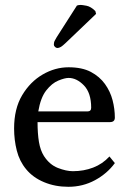

<svg xmlns="http://www.w3.org/2000/svg" viewBox="-20 -733 520 764"><path d="M415.5 -110.4 437 -84Q406.7 -42.5 358.2 -16.1Q309.6 10.3 252 10.3Q199.2 10.3 155.3 -8.1Q111.3 -26.4 84 -59.6Q57.6 -91.3 46.9 -133.5Q36.1 -175.8 36.1 -221.7Q36.1 -300.3 68.1 -354Q100.1 -407.7 149.7 -436.5Q199.2 -465.3 252.9 -465.3Q306.6 -465.3 341.6 -446.8Q376.5 -428.2 397.7 -398.7Q418.9 -369.1 428 -334.2Q437 -299.3 437 -265.1Q437 -247.1 417.5 -247.1H129.4Q129.4 -201.2 135 -168Q140.6 -134.8 154.8 -112.3Q177.2 -77.6 210.4 -64.7Q243.7 -51.8 270 -51.8Q313.5 -51.8 350.8 -66.2Q388.2 -80.6 415.5 -110.4ZM132.3 -289.6H327.6Q342.8 -289.6 342.8 -304.2Q342.8 -363.3 314 -393.1Q285.2 -422.9 252.9 -422.9Q237.8 -422.9 212.2 -412.4Q186.5 -401.9 164.1 -373.3Q141.6 -344.7 132.3 -289.6ZM286.1 -710.9Q292.5 -713.4 301.3 -713.4Q306.6 -713.4 324 -710.2Q341.3 -707 359.4 -689L362.3 -677.7L240.7 -561.5Q229 -550.3 221.7 -546.1Q214.4 -542 208.5 -542Q203.6 -542 199 -546.1Q194.3 -550.3 194.3 -555.2Q194.3 -564 196.8 -569.3Q199.2 -574.7 205.6 -585Z"/></svg>

Font: Kurinto Seri
Style: Regular
Weight: 400
Designer: Kurinto was developed by Clint Goss from a range of fonts that are compatible with the SIL Open Font License Version 1.1
Foundry: Clinton F. Goss
Version: Version 2.196; July 25, 2020